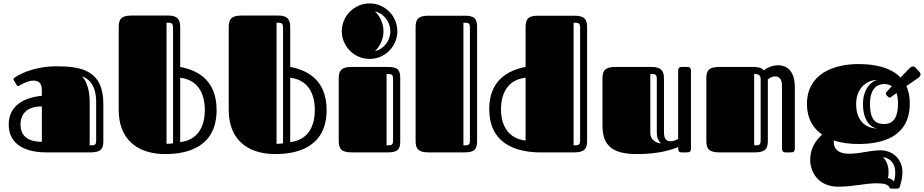

<svg xmlns="http://www.w3.org/2000/svg" viewBox="-20 -892 5409 1124"><path d="M510 0C572 0 585 -22 585 -66V-284C585 -482 454 -504 307 -504C204 -504 112 -470 68 -439C64 -437 59 -433 59 -428C59 -426 60 -423 62 -420L78 -394C81 -389 83 -388 86 -388C89 -388 93 -390 97 -393C114 -403 147 -420 174 -420C196 -420 225 -415 225 -364V-331C125 -322 31 -276 31 -163C31 -37 143 0 249 0ZM225 -269V-62C131 -62 100 -107 100 -163C100 -218 131 -269 225 -269ZM505 -296C505 -384 476 -429 460 -445C494 -434 543 -400 543 -294V-72C543 -43 537 -41 505 -41Z M948 10C1095 10 1248 -43 1248 -248C1248 -412 1150 -479 1035 -500V-731C1035 -778 1020 -801 964 -801H750C688 -801 675 -778 675 -733V-247C675 -83 777 10 948 10ZM1035 -437C1136 -425 1179 -348 1179 -248C1179 -148 1136 -72 1035 -60V-437ZM993 -53C983 -51 962 -50 955 -50V-759C986 -759 993 -757 993 -728Z M1592 10C1739 10 1892 -43 1892 -248C1892 -412 1794 -479 1679 -500V-731C1679 -778 1664 -801 1608 -801H1394C1332 -801 1319 -778 1319 -733V-247C1319 -83 1421 10 1592 10ZM1679 -437C1780 -425 1823 -348 1823 -248C1823 -148 1780 -72 1679 -60V-437ZM1637 -53C1627 -51 1606 -50 1599 -50V-759C1630 -759 1637 -757 1637 -728Z M1963 -68C1963 -23 1976 0 2038 0H2252C2313 0 2323 -22 2323 -67V-432C2323 -479 2313 -500 2252 -500H2038C1976 -500 1963 -477 1963 -432ZM1981 -709C1981 -620 2054 -547 2144 -547C2233 -547 2306 -620 2306 -709C2306 -799 2233 -872 2144 -872C2054 -872 1981 -799 1981 -709ZM2281 -72C2281 -43 2274 -41 2243 -41V-459C2274 -459 2281 -457 2281 -428ZM2225 -709C2225 -754 2205 -796 2175 -826C2227 -812 2265 -765 2265 -709C2265 -653 2227 -605 2175 -592C2205 -622 2225 -664 2225 -709Z M2413 -68C2413 -23 2426 0 2488 0H2701C2761 0 2773 -22 2773 -67V-732C2773 -778 2762 -800 2702 -800H2488C2426 -800 2413 -777 2413 -732ZM2731 -72C2731 -43 2724 -41 2693 -41V-759C2724 -759 2731 -757 2731 -728Z M3417 -732C3417 -777 3404 -800 3342 -800H3128C3068 -800 3057 -777 3057 -731V-500C2943 -479 2844 -413 2844 -253C2844 -60 2986 -4 3129 0H3342C3404 0 3417 -23 3417 -68ZM2913 -252C2913 -350 2956 -426 3057 -437V-69C2956 -81 2913 -156 2913 -252ZM3376 -72C3376 -43 3369 -41 3338 -41V-759C3369 -759 3376 -757 3376 -728Z M3867 -419C3867 -450 3872 -500 3796 -500H3582C3520 -500 3507 -477 3507 -432V-157C3507 -34 3571 10 3711 10C3848 10 3921 -20 3950 -31C3950 -9 3953 0 3970 0H4001C4013 0 4025 -1 4025 -23V-477C4025 -499 4013 -500 4001 -500H3970C3953 -500 3950 -488 3950 -477V-79C3941 -73 3922 -65 3907 -65C3878 -65 3867 -82 3867 -119ZM3825 -114C3825 -85 3833 -70 3849 -53C3836 -53 3787 -63 3787 -116V-459C3818 -459 3825 -457 3825 -428Z M4115 -68C4115 -23 4128 0 4190 0H4400C4462 0 4475 -23 4475 -68V-426C4484 -435 4501 -445 4516 -445C4545 -445 4558 -425 4558 -388V-23C4558 -12 4561 0 4578 0H4609C4621 0 4633 -1 4633 -23V-383C4633 -466 4596 -510 4534 -510C4499 -510 4467 -493 4450 -480C4442 -495 4419 -500 4390 -500H4190C4128 -500 4115 -477 4115 -432ZM4433 -72C4433 -43 4426 -41 4395 -41V-459C4422 -459 4433 -451 4433 -428Z M5005 -49C5142 -49 5306 -88 5306 -287C5306 -327 5299 -360 5286 -388L5357 -437C5365 -443 5369 -450 5369 -457C5369 -462 5367 -467 5363 -471L5339 -497C5335 -500 5331 -503 5325 -503C5319 -503 5312 -500 5305 -493L5252 -438C5192 -501 5092 -517 5005 -517C4858 -517 4704 -458 4704 -283C4704 -198 4740 -141 4793 -104C4759 -73 4723 -28 4723 44C4723 111 4767 201 4888 201C4976 201 5042 181 5114 181C5155 181 5179 188 5186 204C5187 207 5189 212 5198 212H5234C5243 212 5246 206 5247 203C5254 179 5263 152 5263 116C5263 34 5200 -12 5136 -12C5069 -12 5021 8 4950 8C4885 8 4861 -22 4861 -61C4861 -64 4861 -67 4861 -70C4906 -55 4956 -49 5005 -49ZM5178 -326C5180 -323 5184 -321 5188 -321C5191 -321 5193 -322 5196 -324L5229 -347C5234 -331 5237 -311 5237 -286C5237 -189 5198 -166 5157 -166C5114 -166 5073 -180 5073 -283C5073 -386 5126 -400 5157 -400C5173 -400 5188 -396 5201 -387L5170 -354C5167 -352 5166 -348 5166 -344C5166 -341 5167 -338 5168 -337ZM5115 -140C5053 -140 4992 -180 4992 -283C4992 -386 5065 -424 5115 -424C5090 -419 5032 -381 5032 -283C5032 -185 5077 -145 5115 -140ZM5149 28C5194 34 5221 68 5221 116C5221 142 5217 163 5213 171C5208 163 5192 152 5178 150C5180 144 5182 132 5182 116C5182 79 5170 49 5149 28Z"/></svg>

Font: Fascinate Inline
Style: Regular
Weight: 900
Designer: Astigmatic (AOETI)
Foundry: Astigmatic (AOETI)
Version: Version 1.000